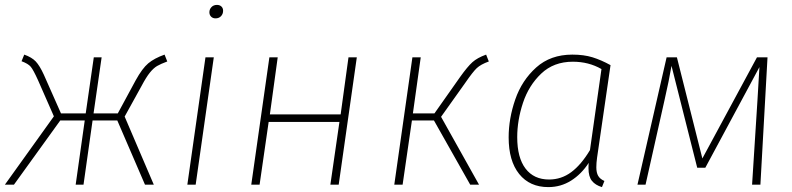

<svg xmlns="http://www.w3.org/2000/svg" viewBox="-29 -754 3236 784"><path d="M654 -503Q627 -493 612.5 -484.5Q598 -476 583 -457.5Q568 -439 549 -403L480 -278L599 0H563L450 -262H349L312 0H280L317 -262H217L28 0H-9L191 -279L126 -427Q107 -469 96.5 -481.5Q86 -494 59 -504L70 -531Q101 -520 117 -503Q133 -486 150 -449L220 -291H321L354 -520H386L353 -291H452L525 -426Q552 -475 576.5 -495.5Q601 -516 643 -531Z M770 0H736L810 -520H844ZM826 -704Q826 -716 834.5 -725Q843 -734 857 -734Q868 -734 875 -727.5Q882 -721 882 -710Q882 -697 873.5 -688Q865 -679 851 -679Q840 -679 833 -686Q826 -693 826 -704Z M1357 -256H1068L1031 0H997L1071 -520H1105L1073 -287H1362L1394 -520H1428L1354 0H1320Z M1967 -503Q1934 -491 1918 -476Q1902 -461 1871 -416L1772 -277L1927 0H1891L1743 -262H1653L1615 0H1581L1655 -520H1689L1657 -291H1745L1850 -440Q1880 -482 1900 -500Q1920 -518 1956 -531Z M2464 -488 2409 -110Q2406 -88 2406 -71Q2406 -49 2413.5 -36Q2421 -23 2439 -15L2429 10Q2402 2 2388 -15.5Q2374 -33 2374 -67Q2374 -81 2375 -89Q2345 -43 2303 -16.5Q2261 10 2210 10Q2134 10 2091 -43.5Q2048 -97 2048 -193Q2048 -270 2075 -348Q2102 -426 2160.5 -478.5Q2219 -531 2308 -531Q2355 -531 2390.5 -520Q2426 -509 2464 -488ZM2083 -194Q2083 -110 2117 -65.5Q2151 -21 2213 -21Q2263 -21 2303.5 -51Q2344 -81 2380 -141L2427 -472Q2375 -502 2310 -502Q2232 -502 2181 -453.5Q2130 -405 2106.5 -334Q2083 -263 2083 -194Z M3076 0H3042L3064 -345L3072 -480L2851 -69H2818L2713 -485Q2703 -426 2684 -343L2607 0H2574L2693 -520H2735L2839 -107L3062 -520H3105Z"/></svg>

Font: FiraGO UltraLight
Style: Italic
Weight: 200
Italic angle: -8°
Designer: bBox Type GmbH
Foundry: bBox Type GmbH
Version: Version 1.001